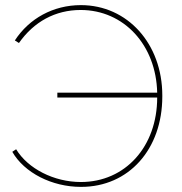

<svg xmlns="http://www.w3.org/2000/svg" viewBox="-20 -725 709 750"><path d="M297 5C483 5 614 -142 614 -348V-352C614 -554 478 -705 296 -705C188 -705 94 -653 38 -567L54 -557C112 -640 196 -686 295 -686C464 -686 590 -549 594 -363H204V-344H594C594 -152 469 -14 296 -14C191 -14 89 -66 43 -142L28 -132C75 -50 183 5 296 5Z"/></svg>

Font: Fixel Display Thin
Style: Regular
Weight: 100
Designer: AlfaBravo + MacPaw
Foundry: Kyrylo Tkachov, Marchela Mozhyna, Serhii Makarenko, Maria Weinstein, Zakhar Kryvoshyya
Version: Version 1.211